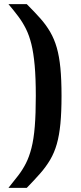

<svg xmlns="http://www.w3.org/2000/svg" viewBox="-20 -763 395 933"><path d="M21 150Q47 118 68.5 90Q90 62 106 30.5Q122 -1 133 -44Q144 -87 149 -148.5Q154 -210 154 -297Q154 -384 148.5 -445Q143 -506 132.5 -548.5Q122 -591 106 -623Q90 -655 69 -683Q48 -711 21 -743H110Q148 -705 176 -673.5Q204 -642 224 -607.5Q244 -573 256 -531Q268 -489 273.5 -432.5Q279 -376 279 -297Q279 -218 273.5 -161.5Q268 -105 256 -63Q244 -21 224 13Q204 47 176 79Q148 111 110 150Z"/></svg>

Font: Saira SemiExpanded SemiBold
Style: Regular
Weight: 600
Width: 6
Designer: Hector Gatti with collaboration of the Omnibus-Type team
Foundry: Omnibus-Type
Version: Version 1.101